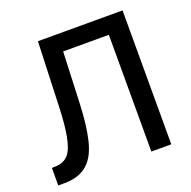

<svg xmlns="http://www.w3.org/2000/svg" viewBox="-128 -854 976 980"><g transform="rotate(-20 359.5 -363.5)"><path d="M46.2 -95.9Q90.6 -97.7 114.7 -125.4Q127.1 -139.6 136 -162.5Q144.9 -185.4 151.1 -217.5Q157.3 -249.6 161 -291.5Q164.8 -333.5 166.5 -385.7L179 -727.3H638.8V0H530.5V-634.2H282.3L271 -356.5Q268.5 -297.2 262.8 -248.8Q257.1 -200.3 247.5 -160.5Q237.9 -120.7 222.3 -90.7Q206.7 -60.7 183.6 -40.5Q160.5 -20.2 129.1 -10.1Q97.7 0 56.1 0H24.9V-95.2Z"/></g></svg>

Font: Inter P Medium
Style: Regular
Weight: 500
Designer: Rasmus Andersson
Foundry: rsms
Version: Version 3.018;git-588b23468